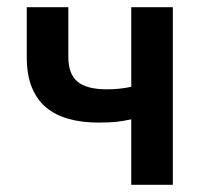

<svg xmlns="http://www.w3.org/2000/svg" viewBox="-20 -511 571 531"><path d="M343 0V-181Q320 -176 301.5 -174Q283 -172 252 -172Q207 -172 170.5 -182Q134 -192 108 -213.5Q82 -235 68 -269.5Q54 -304 54 -353V-491H169V-353Q169 -307 194 -285.5Q219 -264 276 -264Q311 -264 343 -271V-491H458V0Z"/></svg>

Font: Giro Sans Semibold
Style: Regular
Weight: 600
Designer: Paul D. Hunt
Foundry: Adobe Systems Incorporated
Version: Version 1.000;PS 1.0;hotconv 1.0.88;makeotf.lib2.5.647800